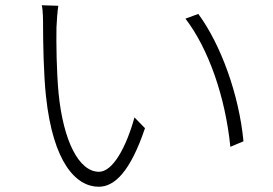

<svg xmlns="http://www.w3.org/2000/svg" viewBox="-20 -710 1040 731"><path d="M202 -688 139 -690C144 -671 144 -629 144 -608C144 -552 146 -427 155 -344C182 -90 270 1 356 1C416 1 476 -56 532 -222L492 -263C461 -151 410 -56 357 -56C280 -56 221 -174 203 -355C195 -443 194 -545 195 -606C196 -630 199 -671 202 -688ZM735 -657 686 -639C773 -526 838 -342 857 -151L907 -172C890 -350 821 -540 735 -657Z"/></svg>

Font: Noto Sans CJK SC Light
Style: Regular
Weight: 300
Designer: Ryoko NISHIZUKA 西塚涼子 (kana, bopomofo & ideographs); Paul D. Hunt (Latin, Greek & Cyrillic); Sandoll Communications 산돌커뮤니
Foundry: Adobe
Version: Version 2.004;hotconv 1.0.118;makeotfexe 2.5.65603